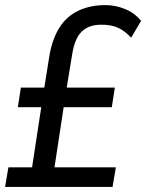

<svg xmlns="http://www.w3.org/2000/svg" viewBox="-29 -734 574 754"><path d="M-9 0 4 -77H97L133 -313H41L53 -390H145L166 -521Q178 -585 206 -628Q234 -671 280 -692.5Q326 -714 386 -714Q423 -714 461 -699Q499 -684 525 -652L486 -586Q462 -612 435.5 -624.5Q409 -637 369 -637Q320 -637 292.5 -610.5Q265 -584 255 -524L233 -390H422L410 -313H221L185 -77H426L413 0Z"/></svg>

Font: Nunito Sans 7pt Condensed Medium
Style: Italic
Weight: 500
Width: 3
Italic angle: -9°
Designer: Vernon Adams
Foundry: Vernon Adams
Version: Version 3.101;gftools[0.9.27]